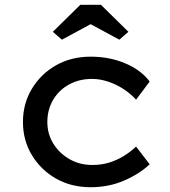

<svg xmlns="http://www.w3.org/2000/svg" viewBox="-20 -773 713 803"><path d="M359 10Q278 10 214.5 -26Q151 -62 113.5 -124Q76 -186 76 -263Q76 -340 113.5 -402Q151 -464 214.5 -500Q278 -536 359 -536Q438 -536 504 -508Q570 -480 606 -432L549 -356Q528 -380 497.5 -400Q467 -420 432.5 -431.5Q398 -443 365 -443Q311 -443 268.5 -419.5Q226 -396 202 -355Q178 -314 178 -263Q178 -212 203.5 -171.5Q229 -131 271.5 -107Q314 -83 366 -83Q404 -83 436.5 -93Q469 -103 497.5 -120.5Q526 -138 549 -160L606 -86Q564 -46 499.5 -18Q435 10 359 10ZM239 -607 201 -640 316 -753H402L517 -640L479 -607L344 -680H374Z"/></svg>

Font: Lexend Exa
Style: Regular
Weight: 400
Designer: Bonnie Shaver-Troup, Thomas Jockin
Foundry: Lexend
Version: Version 1.007